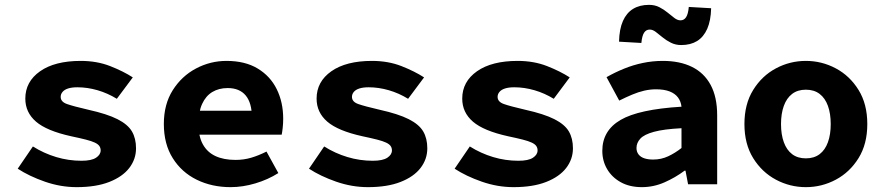

<svg xmlns="http://www.w3.org/2000/svg" viewBox="-20 -759 3640 791"><path d="M295.6 12Q229.7 12 164.8 -10.6Q100 -33.2 53 -64L115.5 -155.6Q161.1 -127 211.7 -111.9Q262.3 -96.7 315.8 -96.7Q356.7 -96.7 375.7 -109.2Q394.7 -121.7 394.7 -139.4Q394.7 -149.8 389.2 -157.6Q383.7 -165.4 370.4 -171.6Q357.1 -177.9 333.5 -183.9Q310 -189.9 273 -197.7Q172.3 -219.9 128.3 -257.9Q84.3 -295.9 84.3 -352.8Q84.3 -422.6 145.1 -465.4Q205.9 -508.1 312.5 -508.1Q379.1 -508.1 433.6 -486.8Q488.1 -465.4 527.1 -440.2L461.3 -352Q423.7 -375.1 381.8 -387.3Q339.9 -399.4 298.9 -399.4Q275.7 -399.4 260.6 -394.5Q245.5 -389.7 237.8 -380.5Q230 -371.4 230 -359.8Q230 -339.5 256 -330.4Q282 -321.2 344.6 -306.7Q421.2 -289.7 464 -268Q506.7 -246.4 523.5 -217.6Q540.4 -188.8 540.4 -148Q540.4 -103.1 512.5 -66.9Q484.7 -30.8 430.1 -9.4Q375.6 12 295.6 12Z M930 12Q852.7 12 790.3 -18.7Q727.9 -49.4 691.5 -107.7Q655 -165.9 655 -248.3Q655 -329.5 691.8 -387.6Q728.6 -445.7 787.6 -476.9Q846.7 -508.1 913.1 -508.1Q989.6 -508.1 1041.6 -476.7Q1093.7 -445.3 1120.2 -391.4Q1146.7 -337.6 1146.7 -270Q1146.7 -250.2 1144.6 -231.8Q1142.5 -213.4 1140.5 -204.1H764.1V-302.8H1041L1017.8 -274.7Q1017.8 -334.7 992.4 -365.5Q967 -396.2 918 -396.2Q881.7 -396.2 854.7 -380Q827.7 -363.7 812.7 -330.8Q797.6 -297.8 797.6 -248.3Q797.6 -196.9 815.8 -164.3Q833.9 -131.6 867.9 -115.9Q901.9 -100.2 950.1 -100.2Q984 -100.2 1014.4 -109.1Q1044.9 -118 1077.9 -134.6L1126.7 -46Q1084.2 -19.1 1032.3 -3.6Q980.3 12 930 12Z M1495.6 12Q1429.7 12 1364.8 -10.6Q1300 -33.2 1253 -64L1315.5 -155.6Q1361.1 -127 1411.7 -111.9Q1462.3 -96.7 1515.8 -96.7Q1556.7 -96.7 1575.7 -109.2Q1594.7 -121.7 1594.7 -139.4Q1594.7 -149.8 1589.2 -157.6Q1583.7 -165.4 1570.4 -171.6Q1557.1 -177.9 1533.5 -183.9Q1510 -189.9 1473 -197.7Q1372.3 -219.9 1328.3 -257.9Q1284.3 -295.9 1284.3 -352.8Q1284.3 -422.6 1345.1 -465.4Q1405.9 -508.1 1512.5 -508.1Q1579.1 -508.1 1633.6 -486.8Q1688.1 -465.4 1727.1 -440.2L1661.3 -352Q1623.7 -375.1 1581.8 -387.3Q1539.9 -399.4 1498.9 -399.4Q1475.7 -399.4 1460.6 -394.5Q1445.5 -389.7 1437.8 -380.5Q1430 -371.4 1430 -359.8Q1430 -339.5 1456 -330.4Q1482 -321.2 1544.6 -306.7Q1621.2 -289.7 1664 -268Q1706.7 -246.4 1723.5 -217.6Q1740.4 -188.8 1740.4 -148Q1740.4 -103.1 1712.5 -66.9Q1684.7 -30.8 1630.1 -9.4Q1575.6 12 1495.6 12Z M2095.6 12Q2029.7 12 1964.8 -10.6Q1900 -33.2 1853 -64L1915.5 -155.6Q1961.1 -127 2011.7 -111.9Q2062.3 -96.7 2115.8 -96.7Q2156.7 -96.7 2175.7 -109.2Q2194.7 -121.7 2194.7 -139.4Q2194.7 -149.8 2189.2 -157.6Q2183.7 -165.4 2170.4 -171.6Q2157.1 -177.9 2133.5 -183.9Q2110 -189.9 2073 -197.7Q1972.3 -219.9 1928.3 -257.9Q1884.3 -295.9 1884.3 -352.8Q1884.3 -422.6 1945.1 -465.4Q2005.9 -508.1 2112.5 -508.1Q2179.1 -508.1 2233.6 -486.8Q2288.1 -465.4 2327.1 -440.2L2261.3 -352Q2223.7 -375.1 2181.8 -387.3Q2139.9 -399.4 2098.9 -399.4Q2075.7 -399.4 2060.6 -394.5Q2045.5 -389.7 2037.8 -380.5Q2030 -371.4 2030 -359.8Q2030 -339.5 2056 -330.4Q2082 -321.2 2144.6 -306.7Q2221.2 -289.7 2264 -268Q2306.7 -246.4 2323.5 -217.6Q2340.4 -188.8 2340.4 -148Q2340.4 -103.1 2312.5 -66.9Q2284.7 -30.8 2230.1 -9.4Q2175.6 12 2095.6 12Z M2624.4 12Q2574.2 12 2537.8 -8.1Q2501.3 -28.2 2481.4 -62Q2461.4 -95.9 2461.4 -137.6Q2461.4 -220.9 2536.6 -264.9Q2611.9 -308.8 2787.6 -319.4Q2785.1 -341.6 2773 -357.7Q2760.8 -373.8 2738.3 -382.5Q2715.7 -391.1 2682.4 -391.1Q2658.5 -391.1 2634.1 -385.5Q2609.7 -379.9 2584.4 -369.2Q2559.1 -358.6 2531.1 -344.6L2478.8 -441.1Q2513.1 -460.7 2550.8 -476Q2588.5 -491.4 2628.6 -499.7Q2668.6 -508.1 2710.8 -508.1Q2780.6 -508.1 2830.6 -483.5Q2880.7 -459 2907.6 -409.3Q2934.6 -359.6 2934.6 -283.6V0H2814.7L2804.1 -55.9H2800.4Q2762.6 -27.6 2717.6 -7.8Q2672.7 12 2624.4 12ZM2670.9 -101.7Q2704.1 -101.7 2732.9 -115.2Q2761.6 -128.7 2787.6 -149.2V-230.8Q2714.6 -227 2674.2 -216Q2633.8 -205 2618 -187.8Q2602.2 -170.5 2602.2 -149.3Q2602.2 -133.7 2610.7 -122.8Q2619.3 -111.8 2634.7 -106.7Q2650.1 -101.7 2670.9 -101.7ZM2786.3 -573.4Q2763.1 -573.4 2743.9 -583.1Q2724.7 -592.7 2709.5 -605.3Q2694.4 -617.9 2681.6 -627.5Q2668.9 -637.2 2656.8 -637.2Q2642 -637.2 2633.5 -624.3Q2625.1 -611.5 2622.3 -582L2530.3 -587.3Q2531.5 -639.4 2546.4 -672.7Q2561.3 -706.1 2588.3 -722.5Q2615.3 -739 2653.9 -739Q2677.9 -739 2696.6 -729.3Q2715.3 -719.7 2730.5 -707.1Q2745.6 -694.5 2758.4 -684.9Q2771.2 -675.2 2783.3 -675.2Q2798.2 -675.2 2806.6 -688.2Q2815.1 -701.3 2817.7 -730.4L2909.7 -725.1Q2908.5 -674 2893.6 -640.2Q2878.7 -606.5 2851.8 -589.9Q2824.9 -573.4 2786.3 -573.4Z M3300 12Q3234.5 12 3176.8 -18.7Q3119 -49.5 3083 -107.5Q3046.9 -165.6 3046.9 -247.9Q3046.9 -330.4 3083 -388.5Q3119 -446.7 3176.8 -477.4Q3234.5 -508.1 3300 -508.1Q3365.5 -508.1 3423.2 -477.4Q3481 -446.7 3517 -388.5Q3553.1 -330.4 3553.1 -247.9Q3553.1 -165.6 3517 -107.5Q3481 -49.5 3423.2 -18.7Q3365.5 12 3300 12ZM3300 -106.6Q3333.9 -106.6 3356.7 -123.9Q3379.4 -141.2 3390.9 -173.1Q3402.4 -205 3402.4 -247.9Q3402.4 -290.8 3390.9 -322.8Q3379.4 -354.7 3356.7 -372.1Q3333.9 -389.5 3300 -389.5Q3266.1 -389.5 3243.4 -372.1Q3220.7 -354.7 3209.2 -322.8Q3197.6 -290.8 3197.6 -247.9Q3197.6 -205 3209.2 -173.1Q3220.7 -141.2 3243.4 -123.9Q3266.1 -106.6 3300 -106.6Z"/></svg>

Font: Source Code Pro ExtraLight
Style: Regular
Weight: 200
Monospace: yes
Designer: Paul D. Hunt, Teo Tuominen
Foundry: Adobe
Version: Version 1.026;hotconv 1.1.0;makeotfexe 2.6.0